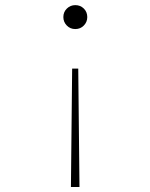

<svg xmlns="http://www.w3.org/2000/svg" viewBox="-20 -540 602 768"><path d="M293 -265.6 297.9 208H263.7L268.6 -265.6ZM281.2 -519.5Q301.3 -519.5 315.2 -505.9Q329.1 -492.2 329.1 -471.7Q329.1 -452.1 315.4 -438Q301.8 -423.8 281.2 -423.8Q260.7 -423.8 247.1 -438Q233.4 -452.1 233.4 -471.7Q233.4 -492.2 247.6 -505.9Q261.7 -519.5 281.2 -519.5Z"/></svg>

Font: Reddit Mono ExtraLight
Style: Regular
Weight: 250
Monospace: yes
Designer: Stephen Hutchings
Foundry: Reddit
Version: Version 1.014